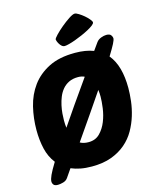

<svg xmlns="http://www.w3.org/2000/svg" viewBox="-146 -1063 1003 1229"><g transform="rotate(-15 355.5 -448.5)"><path d="M405 -721Q476 -721 528 -701L563 -750Q574 -765 593.5 -772.5Q613 -780 629 -780Q652 -780 660 -768.5Q668 -757 668 -748Q668 -737 655.5 -712.5Q643 -688 614 -641Q647 -601 662.5 -544.5Q678 -488 678 -416Q678 -376 672.5 -329Q667 -282 652.5 -234.5Q638 -187 613 -143Q588 -99 548.5 -65Q509 -31 454 -10.5Q399 10 324 10Q282 10 248.5 3.5Q215 -3 187 -15L149 40Q138 56 117.5 61.5Q97 67 83 67Q62 67 54.5 57.5Q47 48 47 36Q47 21 59 -5.5Q71 -32 101 -81Q67 -124 53.5 -182Q40 -240 40 -307Q40 -385 58 -459.5Q76 -534 118.5 -592Q161 -650 231 -685.5Q301 -721 405 -721ZM489 -453Q450 -395 400 -322.5Q350 -250 287 -159Q310 -146 343 -146Q389 -146 418 -175.5Q447 -205 463.5 -246.5Q480 -288 486 -332.5Q492 -377 492 -408Q492 -432 489 -453ZM384 -566Q349 -566 323.5 -553.5Q298 -541 280.5 -520Q263 -499 252.5 -473Q242 -447 236 -419.5Q230 -392 228 -366.5Q226 -341 226 -321Q226 -294 229 -272Q267 -329 316 -399Q365 -469 427 -557Q409 -566 384 -566ZM355 -780Q344 -780 335.5 -787.5Q327 -795 321 -805Q315 -815 312 -823.5Q309 -832 309 -835Q309 -842 329 -863Q349 -884 376 -906.5Q403 -929 429.5 -946.5Q456 -964 469 -964Q478 -964 495 -953.5Q512 -943 528 -929.5Q544 -916 556 -901.5Q568 -887 568 -880Q568 -872 554.5 -861.5Q541 -851 520.5 -840Q500 -829 475 -818Q450 -807 426.5 -798.5Q403 -790 383.5 -785Q364 -780 355 -780Z"/></g></svg>

Font: PoetsenOne
Style: Regular
Weight: 400
Designer: Rodrigo Fuenzalida, Pablo Impallari
Foundry: Pablo Impallari, Rodrigo Fuenzalida
Version: Version 1.000; ttfautohint (v0.8) -G 200 -r 50